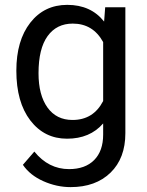

<svg xmlns="http://www.w3.org/2000/svg" viewBox="-20 -558 601 786"><path d="M46.9 -268.6Q46.9 -392.1 104 -465.1Q161.1 -538.1 255.4 -538.1Q352.1 -538.1 406.2 -469.7L410.6 -528.3H493.2V-12.7Q493.2 89.8 432.4 148.9Q371.6 208 269 208Q211.9 208 157.2 183.6Q102.5 159.2 73.7 116.7L120.6 62.5Q178.7 134.3 262.7 134.3Q328.6 134.3 365.5 97.2Q402.3 60.1 402.3 -7.3V-52.7Q348.1 9.8 254.4 9.8Q161.6 9.8 104.2 -64.9Q46.9 -139.6 46.9 -268.6ZM137.7 -258.3Q137.7 -168.9 174.3 -117.9Q210.9 -66.9 276.9 -66.9Q362.3 -66.9 402.3 -144.5V-385.7Q360.8 -461.4 277.8 -461.4Q211.9 -461.4 174.8 -410.2Q137.7 -358.9 137.7 -258.3Z"/></svg>

Font: RobotoDraft
Style: Regular
Weight: 400
Version: Version 2.001101; 2014